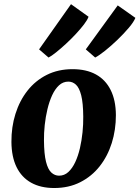

<svg xmlns="http://www.w3.org/2000/svg" viewBox="-20 -908 684 941"><path d="M335.5 -569Q403 -569 450 -543.2Q497 -517.5 522.2 -467.2Q547.5 -417 548 -344Q548 -271.5 527.8 -207Q507.5 -142.5 468.5 -93Q429.5 -43.5 373.2 -15Q317 13.5 245.5 13.5Q179.5 13.5 132.8 -12.5Q86 -38.5 61.2 -89Q36.5 -139.5 36 -212.5Q35.5 -285.5 55.8 -350Q76 -414.5 114.8 -463.8Q153.5 -513 209.2 -541Q265 -569 335.5 -569ZM315 -508Q289 -508 269.2 -489.8Q249.5 -471.5 235.5 -441Q221.5 -410.5 212.5 -372.8Q203.5 -335 199.2 -295.2Q195 -255.5 195.5 -219.5Q196 -153 205.5 -115.2Q215 -77.5 231.8 -62.2Q248.5 -47 269.5 -47Q295.5 -47 315 -65Q334.5 -83 348.8 -113.5Q363 -144 371.8 -182Q380.5 -220 384.5 -260Q388.5 -300 388 -336.5Q387.5 -403.5 378 -440.8Q368.5 -478 352.2 -493Q336 -508 315 -508ZM218 -626 171.5 -666 328 -887.5 414 -826Q408.5 -810.5 391.8 -788.5Q375 -766.5 351.5 -741.2Q328 -716 302.8 -692.8Q277.5 -669.5 255 -651.5Q232.5 -633.5 218 -626ZM446.5 -626 400.5 -666 557 -881.5 643.5 -820.5Q636 -801 611.5 -772Q587 -743 555.8 -713Q524.5 -683 494.8 -659.2Q465 -635.5 446.5 -626Z"/></svg>

Font: Merriweather ExtraBold
Style: Italic
Weight: 800
Italic angle: -7.8°
Version: Version 2.101